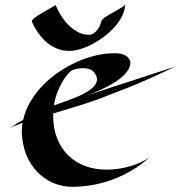

<svg xmlns="http://www.w3.org/2000/svg" viewBox="-20 -734 723 772"><path d="M683.1 -465.8Q627 -438.5 578.9 -417.2Q530.8 -396 494.1 -381.3Q451.7 -364.3 416 -351.1Q394 -341.8 367.4 -332.3Q340.8 -322.8 312 -313.7Q283.2 -304.7 253.2 -295.7Q223.1 -286.6 193.8 -277.8V-268.1Q193.8 -217.8 209.7 -177.7Q225.6 -137.7 253.9 -109.6Q282.2 -81.5 321.8 -66.7Q361.3 -51.8 409.2 -51.8Q434.1 -51.8 458.7 -55.7Q483.4 -59.6 505.6 -66.2Q527.8 -72.8 547.4 -82Q566.9 -91.3 582 -102.1Q544.9 -68.8 505.6 -46.4Q466.3 -23.9 427 -10Q387.7 3.9 349.4 10.3Q311 16.6 275.9 17.1Q240.2 18.1 205.8 6.1Q171.4 -5.9 143.1 -30.3Q114.7 -54.7 95.2 -91.1Q75.7 -127.4 69.8 -175.8Q67.4 -192.9 67.6 -208.7Q67.9 -224.6 70.8 -240.2Q53.7 -233.9 39.8 -228.5Q25.9 -223.1 17.1 -217.8Q31.2 -227.5 45.4 -236.1Q59.6 -244.6 73.2 -252Q81.5 -290 101.8 -324.7Q122.1 -359.4 150.6 -389.2Q179.2 -418.9 214.4 -443.1Q249.5 -467.3 287.4 -484.4Q325.2 -501.5 364.3 -510.7Q403.3 -520 439.9 -520Q464.4 -520 481.2 -512.7Q498 -505.4 503.9 -486.8Q506.8 -467.3 489.7 -444.8Q482.4 -435.1 470 -424.1Q457.5 -413.1 437.7 -400.9Q418 -388.7 390.4 -375.5Q362.8 -362.3 325.2 -349.1ZM295.9 -347.2Q316.9 -356.4 333.7 -367.2Q350.6 -377.9 360.1 -389.6Q369.6 -401.4 370.1 -414.1Q370.6 -426.8 359.9 -440.9Q352.5 -451.7 339.6 -455.8Q326.7 -460 313 -460Q300.3 -460 288.6 -457.3Q276.9 -454.6 268.1 -450.2Q262.2 -446.8 252 -435.3Q241.7 -423.8 231 -405.5Q220.2 -387.2 210.7 -363Q201.2 -338.9 196.8 -310.1Q227.5 -321.3 252.4 -330.1Q277.3 -338.9 295.9 -347.2ZM482.9 -714.4Q482.4 -692.9 471.7 -670.9Q460.9 -648.9 443.1 -628.2Q425.3 -607.4 402.3 -589.6Q379.4 -571.8 354.5 -558.3Q329.6 -544.9 304.7 -537.1Q279.8 -529.3 258.8 -529.3Q235.4 -529.3 214.8 -536.6Q194.3 -543.9 177 -556.6Q159.7 -569.3 145.3 -586.4Q130.9 -603.5 120.1 -622.6Q119.6 -623.5 117.7 -627.4Q115.7 -631.3 113.5 -635.7Q111.3 -640.1 109.6 -643.8Q107.9 -647.5 107.9 -648.4Q107.9 -652.3 114.7 -658.4Q121.6 -664.6 132.1 -671.4Q142.6 -678.2 154.8 -685.3Q167 -692.4 177.5 -698.2Q188 -704.1 195.3 -708.5Q202.6 -712.9 203.1 -714.4Q211.4 -694.3 224.4 -673.1Q237.3 -651.9 254.6 -634.3Q272 -616.7 292.7 -605.5Q313.5 -594.2 336.9 -594.2Q349.1 -594.2 358.2 -601.1Q367.2 -607.9 373.5 -616.9Q379.9 -626 383.3 -635Q386.7 -644 387.7 -648.4Q388.7 -653.3 395.3 -658.9Q401.9 -664.6 411.6 -670.7Q421.4 -676.8 432.9 -683.1Q444.3 -689.5 454.6 -695.3Q464.8 -701.2 472.7 -706.1Q480.5 -710.9 482.9 -714.4Z"/></svg>

Font: Eagle Lake
Style: Regular
Weight: 400
Designer: Astigmatic (AOETI)
Foundry: Astigmatic (AOETI)
Version: Version 1.000